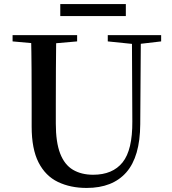

<svg xmlns="http://www.w3.org/2000/svg" viewBox="-20 -908 849 946"><path d="M277 -829V-888H600V-829ZM407 18Q327 18 265.5 -11.5Q204 -41 170 -107.5Q136 -174 136 -284V-397Q136 -481 135.5 -566Q135 -651 133 -735H257Q256 -652 255.5 -567.5Q255 -483 255 -397V-299Q255 -207 276.5 -151.5Q298 -96 339.5 -71.5Q381 -47 439 -47Q535 -47 584 -108Q633 -169 632 -310L630 -735H674L671 -296Q670 -136 602.5 -59Q535 18 407 18ZM42 -704V-735H360V-704L211 -691H187ZM511 -704V-735H774V-704L663 -691H638Z"/></svg>

Font: Noto Serif TC SemiBold
Style: Regular
Weight: 600
Version: Version 2.002-H1;hotconv 1.1.0;makeotfexe 2.6.0